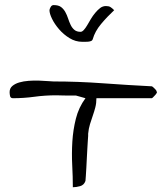

<svg xmlns="http://www.w3.org/2000/svg" viewBox="-20 -746 658 771"><path d="M285.2 -362.3Q284.2 -362.3 273.9 -362.3Q263.7 -362.3 251 -362.3Q238.3 -362.3 225.6 -362.8Q212.9 -363.3 207 -363.3Q160.2 -363.3 117.7 -357.4Q75.2 -351.6 32.2 -351.6Q22.5 -351.6 20.5 -359.9Q18.6 -368.2 18.6 -376Q18.6 -391.6 29.8 -400.9Q41 -410.2 57.6 -415Q74.2 -419.9 94.7 -421.4Q115.2 -422.9 134.8 -422.4Q154.3 -421.9 170.4 -420.4Q186.5 -418.9 195.3 -418.9Q292 -418.9 392.6 -411.6Q493.2 -404.3 589.8 -399.4Q590.8 -399.4 593.8 -397Q596.7 -394.5 600.1 -391.1Q603.5 -387.7 606 -384.8Q608.4 -381.8 608.4 -379.9Q608.4 -378.9 609.4 -378.9V-377L610.4 -376Q610.4 -375 609.9 -374.5Q609.4 -374 609.4 -373Q608.4 -372.1 608.4 -371.1Q607.4 -369.1 604.5 -365.7Q601.6 -362.3 598.6 -359.4Q595.7 -356.4 593.3 -354Q590.8 -351.6 589.8 -351.6H367.2Q367.2 -332 362.8 -314.9Q358.4 -297.9 352.5 -281.2Q346.7 -264.6 341.3 -247.1Q335.9 -229.5 334 -209V-200.2Q333 -192.4 332.5 -178.2Q332 -164.1 330.6 -146.5Q329.1 -128.9 328.6 -109.4Q328.1 -89.8 326.7 -71.8Q325.2 -53.7 324.7 -39.6Q324.2 -25.4 323.2 -19.5Q317.4 -2.9 301.8 1.5Q286.1 5.9 272.5 5.9Q272.5 -36.1 270 -83Q267.6 -129.9 270.5 -177.2Q273.4 -224.6 284.7 -269.5Q295.9 -314.5 323.2 -351.6ZM178.7 -705.1Q178.7 -709 183.1 -717.3Q187.5 -725.6 195.3 -725.6Q214.8 -725.6 225.1 -717.8Q235.4 -710 242.2 -697.8Q249 -685.5 253.4 -671.9Q257.8 -658.2 263.7 -646Q269.5 -633.8 278.8 -626Q288.1 -618.2 303.7 -618.2Q309.6 -618.2 316.4 -625.5Q323.2 -632.8 330.1 -644.5Q336.9 -656.2 344.7 -669.4Q352.5 -682.6 362.3 -694.3Q372.1 -706.1 382.3 -713.9Q392.6 -721.7 405.3 -721.7Q417 -721.7 423.3 -717.8Q429.7 -713.9 438.5 -705.1Q410.2 -678.7 385.7 -649.4Q361.3 -620.1 352.5 -588.9Q350.6 -583 345.2 -581.1Q339.8 -579.1 334 -578.6Q328.1 -578.1 321.8 -578.1Q315.4 -578.1 310.5 -578.1Q283.2 -578.1 259.3 -592.8Q235.4 -607.4 217.3 -628.4Q199.2 -649.4 189 -670.4Q178.7 -691.4 178.7 -705.1Z"/></svg>

Font: Swanky and Moo Moo Cyrillic
Style: Regular
Weight: 400
Designer: Kimberly Geswein; Denis Ignatov
Foundry: Kimberly Geswein; Denis Ignatov
Version: Version 1.003 June 27, 2018